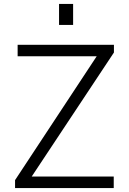

<svg xmlns="http://www.w3.org/2000/svg" viewBox="-20 -949 650 969"><path d="M349 -929H278V-823H349ZM56 0H554V-58H140L555 -684V-723H69V-665H468L56 -40Z"/></svg>

Font: United Sans ExtraLight
Style: Regular
Weight: 200
Designer: Pablo Impallari, Rodrigo Fuenzalida (Modified by Dan O. Williams)
Version: Version 1.000;PS 001.000;hotconv 1.0.88;makeotf.lib2.5.64775